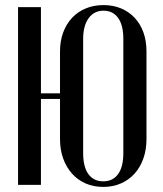

<svg xmlns="http://www.w3.org/2000/svg" viewBox="-20 -727 640 755"><path d="M141 -699V-360H216V-525Q216 -566 228.5 -599.5Q241 -633 263.5 -657Q286 -681 317.5 -694Q349 -707 387 -707Q425 -707 456 -694Q487 -681 509.5 -657Q532 -633 544 -599.5Q556 -566 556 -525V-180Q556 -138 543.5 -103Q531 -68 508.5 -43.5Q486 -19 455 -5.5Q424 8 386 8Q348 8 317 -5.5Q286 -19 263.5 -44Q241 -69 228.5 -103.5Q216 -138 216 -180V-338H141V0H51V-699ZM307 -125Q307 -71 327.5 -42.5Q348 -14 386 -14Q424 -14 444.5 -42.5Q465 -71 465 -125V-574Q465 -628 444.5 -656.5Q424 -685 387 -685Q350 -685 328.5 -655.5Q307 -626 307 -574Z"/></svg>

Font: Moniqa SemBd Heading
Style: Regular
Weight: 600
Designer: Rajesh Rajput
Foundry: Rajesh Rajput
Version: Version 1.000